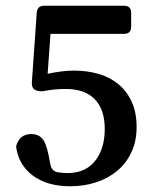

<svg xmlns="http://www.w3.org/2000/svg" viewBox="-20 -635 533 669"><path d="M156 -517 146 -378Q170 -383 192.5 -386Q215 -389 238 -389Q285 -389 325 -377Q365 -365 394 -340.5Q423 -316 439.5 -279Q456 -242 456 -192Q456 -142 437.5 -103.5Q419 -65 387.5 -39Q356 -13 314 0.5Q272 14 225 14Q144 14 94 -23.5Q44 -61 36 -125Q48 -168 89 -168Q112 -168 126 -153.5Q140 -139 149 -96L156 -60Q161 -39 180 -35Q198 -32 215 -32Q278 -32 311.5 -74.5Q345 -117 345 -186Q345 -253 310.5 -289Q276 -325 209 -325Q170 -325 134 -318Q130 -317 123 -317Q112 -317 104 -321Q90 -327 91 -348L108 -591Q110 -615 134 -615H412Q437 -615 437 -590V-542Q437 -517 412 -517Z"/></svg>

Font: Song Myung
Style: Regular
Weight: 400
Designer: JIKJI
Foundry: JIKJI
Version: Version 1.00